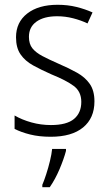

<svg xmlns="http://www.w3.org/2000/svg" viewBox="-20 -562 456 803"><path d="M375 -138Q375 -68 327.5 -29Q280 10 192 10Q144 10 106 0.5Q68 -9 41 -23V-79Q72 -61 111.5 -50Q151 -39 193 -39Q259 -39 289.5 -64.5Q320 -90 320 -136Q320 -179 288.5 -202.5Q257 -226 195 -251Q152 -270 118.5 -288.5Q85 -307 66 -334.5Q47 -362 47 -406Q47 -469 94 -505.5Q141 -542 221 -542Q263 -542 299.5 -533Q336 -524 367 -510L346 -464Q319 -477 286 -485.5Q253 -494 219 -494Q164 -494 132.5 -471.5Q101 -449 101 -408Q101 -378 115.5 -360Q130 -342 157.5 -327.5Q185 -313 226 -295Q268 -277 302 -258Q336 -239 355.5 -211Q375 -183 375 -138ZM256 69Q247 103 229 145.5Q211 188 188 221H157V211Q164 195 173 167.5Q182 140 189 111Q196 82 198 61H256Z"/></svg>

Font: Noto Sans Sinhala UI SemiCondensed Light
Style: Regular
Weight: 300
Width: 4
Designer: Jelle Bosma - Monotype Design Team
Foundry: Monotype Imaging Inc.
Version: Version 2.006; ttfautohint (v1.8.4.7-5d5b)